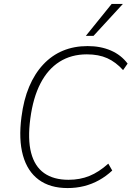

<svg xmlns="http://www.w3.org/2000/svg" viewBox="-20 -947 668 975"><path d="M323 8Q234 8 176.5 -34.5Q119 -77 96.5 -158Q74 -239 89 -353Q100 -440 128 -506.5Q156 -573 199.5 -619.5Q243 -666 299.5 -689.5Q356 -713 425 -713Q491 -713 543 -690.5Q595 -668 628 -624L605 -591Q568 -632 524.5 -651.5Q481 -671 421 -671Q342 -671 282.5 -633.5Q223 -596 185.5 -523.5Q148 -451 134 -345Q120 -240 138 -171Q156 -102 204 -68Q252 -34 328 -34Q386 -34 434 -53.5Q482 -73 530 -116L550 -81Q519 -52 483 -32Q447 -12 407 -2Q367 8 323 8ZM416 -765 547 -927H604L455 -765Z"/></svg>

Font: Nunito Sans 10pt SemiCondensed ExtraLight
Style: Italic
Weight: 250
Width: 4
Italic angle: -9°
Designer: Vernon Adams
Foundry: Vernon Adams
Version: Version 3.101;gftools[0.9.27]